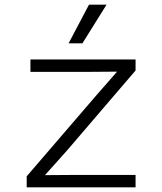

<svg xmlns="http://www.w3.org/2000/svg" viewBox="-20 -800 690 820"><path d="M94 0V-47L389 -390L480 -494L341 -493H110V-546H559V-499L266 -157L172 -52L312 -53H559V0ZM273 -615 360 -780H435L332 -615Z"/></svg>

Font: Azeret Mono ExtraLight
Style: Regular
Weight: 250
Designer: Martin Vácha
Foundry: Displaay
Version: Version 1.002